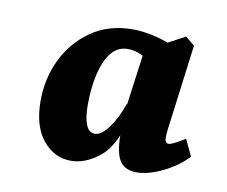

<svg xmlns="http://www.w3.org/2000/svg" viewBox="-49 -645 538 456"><g transform="rotate(10 220.0 -417.0)"><path d="M147 -248Q107 -248 79.5 -281.5Q52 -315 52 -376Q52 -430 74.5 -476.5Q97 -523 139 -552Q181 -581 239 -581Q260 -581 284 -576Q308 -571 331 -562L293 -507Q282 -519 266.5 -526Q251 -533 235 -533Q211 -533 195.5 -514Q180 -495 172 -461.5Q164 -428 164 -385Q164 -355 171 -338Q178 -321 192 -321Q208 -321 225.5 -345Q243 -369 255 -404L268 -379Q252 -305 217.5 -276.5Q183 -248 147 -248ZM306 -248Q280 -248 267.5 -263.5Q255 -279 253 -316Q252 -333 252.5 -355Q253 -377 253 -382L274 -537L366 -586L388 -568L363 -374Q362 -368 361 -358.5Q360 -349 360 -341Q360 -328 369 -328Q374 -328 384.5 -333.5Q395 -339 408 -347L427 -307Q402 -281 367.5 -264.5Q333 -248 306 -248Z"/></g></svg>

Font: Rasa
Style: Italic
Weight: 400
Italic angle: -7.10001°
Designer: Anna Giedrys (Yrsa+Rasa design), David Brezina (Yrsa art-direction, Rasa art-direction, design)
Foundry: Rosetta Type Foundry
Version: Version 2.004